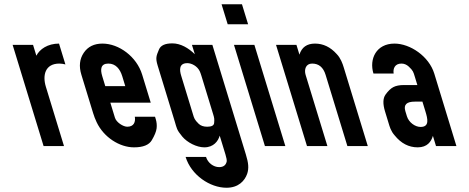

<svg xmlns="http://www.w3.org/2000/svg" viewBox="-20 -687 2206 903"><path d="M287.6 -384 257.6 -482C204.1 -482 166.2 -455.4 151 -425L135.4 -476H39.4L185 0H281L195.7 -279C179.2 -332.7 191.9 -388 259.3 -388C268.5 -388 278.7 -386.3 287.6 -384Z M578.5 -91C558.9 -91 527.2 -111.7 520.7 -133L499 -204H689L648.6 -336C622.8 -420.6 539.5 -482 462 -482C422.6 -482 393.2 -467.5 373.8 -438.5C354.3 -409.5 350.6 -375.3 362.6 -336L418 -155C422.2 -141 427.7 -126.8 434.4 -112.5C468 -41 542.6 6 610.2 6C652.8 6 680.8 -5.2 693.9 -27.5C707.1 -49.8 714.6 -68.3 716.5 -83C718.3 -97.7 717 -112.3 712.5 -127L709.1 -138H614.1C618 -114.3 610.4 -91 578.5 -91ZM489.7 -388C523.7 -388 544.4 -362.8 554.8 -329L569.1 -282H475.1L460.8 -329C450.6 -362.2 454 -388 489.7 -388Z M790.6 -483C756.6 -483 735.7 -473.5 727.8 -454.5C715.1 -423.7 710.5 -414.6 721.7 -378L802.4 -114C811.7 -83.7 810.3 -77.2 837 -45C860.6 -16.6 905.1 6 941.1 6C984.5 6 1006.2 -23.5 1013.3 -49L1040.5 40C1045 54.7 1046.9 65.3 1046.3 72C1042.5 90 1030.6 99 1010.6 99C984.3 99 957.5 79.3 948.9 51H852.9C879 136.4 967.4 196 1045.2 196C1102 196 1130.7 163.2 1142.3 131C1151.4 104.6 1148.4 78.9 1136.5 40L978.8 -476H882.8L896.2 -432C866.7 -461.1 829.6 -483 790.6 -483ZM918.9 -353C921.5 -347.7 924.2 -340.3 927.1 -331L982.4 -150C987.7 -132.8 988.9 -127.2 987.1 -108.5C986 -96.8 975.1 -91 954.5 -91C937.1 -91 923.7 -95.7 914.2 -105C894.5 -124.3 893.3 -130.7 887.4 -150L832.1 -331C823.8 -358 821.3 -390 861.1 -390C881.2 -390 907.4 -376.3 918.9 -353Z M1226 0H1322L1176.4 -476H1080.4ZM1050.8 -573H1146.8L1118 -667H1022Z M1563.4 -433C1534.1 -465.7 1500.1 -482 1461.4 -482C1423.4 -482 1399 -464.7 1388.3 -430L1374.2 -476H1278.2L1423.8 0H1519.8L1417.3 -335C1409.9 -359.5 1417.5 -388 1448.1 -388C1479.5 -388 1500.5 -370.3 1511.3 -335L1613.8 0H1709.8L1596.6 -370C1591.2 -387.8 1582.1 -413.8 1563.4 -433Z M2016 -48 2030.6 0H2126.6L2022.4 -341C1997.5 -422.2 1909.2 -482 1835.3 -482C1749.4 -482 1715.4 -409.5 1736.4 -341H1831.4C1827.6 -364.3 1837 -388 1868 -388C1880.7 -388 1892.1 -383.3 1902.3 -374C1923 -355 1924.4 -347.5 1930.4 -328L1942.9 -287H1878.9C1858.9 -287 1842.7 -283.8 1830.3 -277.5C1817.9 -271.2 1805.5 -259.3 1793.1 -242C1780.8 -224.7 1780 -198.3 1790.8 -163L1807.3 -109C1813 -90.3 1817.9 -70.7 1836.3 -50C1866.4 -12.7 1902.5 6 1944.5 6C1989.8 6 2008.1 -21.2 2016 -48ZM1930.7 -209H1966.7L1980.8 -163C1991.1 -129.4 2001.4 -90 1958.1 -90C1931.6 -90 1902.4 -111.9 1893.8 -140L1886.5 -164C1877.1 -194.9 1892.6 -209 1930.7 -209Z"/></svg>

Font: Din Kursivschrift
Style: LeftEng
Weight: 400
Version: Version 1.089